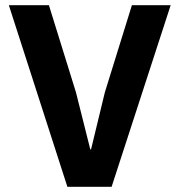

<svg xmlns="http://www.w3.org/2000/svg" viewBox="-20 -718 690 738"><path d="M239 0 14 -698H168L272 -363L327 -144H330L383 -363L487 -698H636L409 0Z"/></svg>

Font: Plexus Sans Bold
Style: Regular
Weight: 700
Version: Version 2.001;PS 002.001;hotconv 1.0.70;makeotf.lib2.5.58329